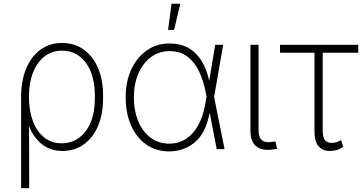

<svg xmlns="http://www.w3.org/2000/svg" viewBox="-20 -780 1896 1004"><path d="M90.3 204.1V-273.4Q90.3 -356.9 116.5 -420.4Q142.6 -483.9 190.7 -519.5Q238.8 -555.2 304.2 -555.2Q370.1 -555.2 418.2 -520.5Q466.3 -485.8 492.7 -424.1Q519 -362.3 519 -281.2V-265.6Q519 -183.6 492.9 -121.8Q466.8 -60.1 418.9 -25.4Q371.1 9.3 305.7 9.3Q244.6 9.3 200.2 -25.1Q155.8 -59.6 131.8 -120.6L132.8 204.1ZM131.3 -273.4V-271Q131.8 -199.2 152.6 -145.3Q173.3 -91.3 211.4 -61Q249.5 -30.8 301.8 -30.8Q356 -30.8 395 -60.5Q434.1 -90.3 455.1 -143.1Q476.1 -195.8 476.1 -265.6V-281.2Q476.1 -350.6 455.3 -403.1Q434.6 -455.6 396 -485.4Q357.4 -515.1 304.2 -515.1Q251 -515.1 212.2 -484.4Q173.3 -453.6 152.3 -399.4Q131.3 -345.2 131.3 -273.4Z M865.2 11.7Q795.4 11.7 744.4 -24.4Q693.4 -60.5 665.3 -124.3Q637.2 -188 637.2 -272Q637.2 -354 666.7 -417.2Q696.3 -480.5 748 -516.6Q799.8 -552.7 866.7 -552.7Q950.7 -552.7 1002.9 -500.7Q1055.2 -448.7 1073.7 -356.9L1105.5 -545.9H1147L1099.6 -272.9L1154.3 0H1113.3L1077.1 -187H1075.7Q1054.2 -79.6 996.3 -33.9Q938.5 11.7 865.2 11.7ZM1060.1 -274.9 1056.2 -293.5Q1044.9 -356 1021.5 -405.5Q998 -455.1 960.2 -483.9Q922.4 -512.7 866.7 -512.7Q812 -512.7 770 -481.7Q728 -450.7 704.1 -396.5Q680.2 -342.3 680.2 -271.5Q680.2 -200.2 703.1 -145.5Q726.1 -90.8 767.8 -59.8Q809.6 -28.8 865.2 -28.8Q939 -28.8 989 -85.7Q1039.1 -142.6 1055.7 -249.5ZM858.9 -623.5 877 -760.3H922.9L890.1 -623.5Z M1402.8 2Q1350.1 9.3 1319.8 -15.1Q1289.6 -39.6 1289.6 -96.7V-545.9H1332V-104Q1332 -59.1 1351.1 -45.7Q1370.1 -32.2 1405.3 -38.6Q1415 -39.1 1419.9 -40.5L1429.2 -2.4Q1418 1 1402.8 2Z M1853.5 -545.9V-504.4H1667.5V-98.6Q1668 -57.1 1680.9 -44.9Q1693.8 -32.7 1714.4 -32.7Q1727.5 -32.7 1740.5 -36.9Q1753.4 -41 1763.7 -47.4L1774.9 -12.2Q1756.8 0.5 1739.3 4.9Q1721.7 9.3 1705.1 9.3Q1666 9.3 1645.3 -15.6Q1624.5 -40.5 1624.5 -93.8V-504.4H1444.3V-545.9Z"/></svg>

Font: Inter Extra Light
Style: Regular
Weight: 200
Designer: Rasmus Andersson
Foundry: rsms
Version: Version 4.000;git-3c8e0fc